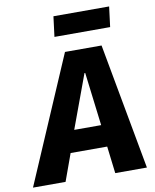

<svg xmlns="http://www.w3.org/2000/svg" viewBox="-147 -966 838 1039"><g transform="rotate(-10 272.0 -447.0)"><path d="M383 -149H182L128 0H-51L247 -693H448L575 0H401ZM223 -269H371L335 -562H331ZM511 -783H205L219 -894H525Z"/></g></svg>

Font: Szlgxwxxxixliatcpuztgldltzi
Style: Regular
Weight: 700
Italic angle: -8°
Designer: Carrois Corporate & Edenspiekermann
Foundry: Carrois Corporate GbR & Edenspiekermann AG
Version: Version 2.001